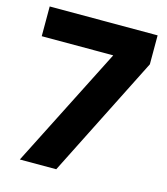

<svg xmlns="http://www.w3.org/2000/svg" viewBox="-109 -813 782 898"><g transform="rotate(15 282.0 -364.0)"><path d="M70.8 0 366.2 -582.5V-583.5H20.5V-727.5H543V-587.4L247.1 0Z"/></g></svg>

Font: Inter Display ExtraBold
Style: Regular
Weight: 800
Designer: Rasmus Andersson
Foundry: rsms
Version: Version 4.000;git-a52131595